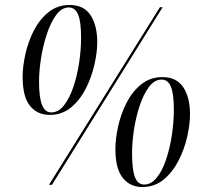

<svg xmlns="http://www.w3.org/2000/svg" viewBox="-20 -743 816 772"><path d="M180 -281Q130 -281 100.5 -317.5Q71 -354 71 -434Q71 -475 82 -525Q93 -575 116 -620Q139 -665 175 -694Q211 -723 260 -723Q317 -723 344 -682Q371 -641 371 -573Q371 -533 359.5 -482.5Q348 -432 324.5 -386Q301 -340 265 -310.5Q229 -281 180 -281ZM177 0 623 -714H634L189 0ZM186 -291Q215 -291 237 -319Q259 -347 274.5 -392Q290 -437 298 -489.5Q306 -542 306 -592Q306 -656 294 -684.5Q282 -713 257 -713Q228 -713 206 -683Q184 -653 168.5 -606.5Q153 -560 145 -509Q137 -458 137 -415Q137 -351 149 -321Q161 -291 186 -291ZM552 9Q503 9 473.5 -28Q444 -65 444 -144Q444 -185 455 -235Q466 -285 489 -330Q512 -375 548 -404Q584 -433 633 -433Q690 -433 717 -392Q744 -351 744 -283Q744 -243 732.5 -192.5Q721 -142 697.5 -96.5Q674 -51 638 -21Q602 9 552 9ZM560 -1Q588 -1 610.5 -29Q633 -57 648 -102Q663 -147 671 -199.5Q679 -252 679 -302Q679 -367 667 -395Q655 -423 630 -423Q601 -423 579 -393.5Q557 -364 541.5 -317.5Q526 -271 518.5 -220Q511 -169 511 -126Q511 -61 522.5 -31Q534 -1 560 -1Z"/></svg>

Font: Noto Serif Display Condensed
Style: Italic
Weight: 400
Width: 3
Italic angle: -12°
Designer: Monotype Design Team
Foundry: Monotype Imaging Inc.
Version: Version 2.009